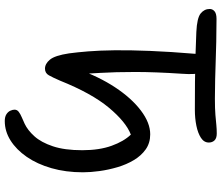

<svg xmlns="http://www.w3.org/2000/svg" viewBox="-82 -666 929 805"><g transform="rotate(90 382.5 -263.5)"><path d="M487.4 181Q469.8 181 459.2 174.2Q448.6 167.4 444.2 157.7Q439.8 148 439.8 140.2Q439.8 129.4 448.8 122.5Q457.8 115.6 471.3 109.9Q484.8 104.2 499 97.6Q525.8 85 551.3 56.8Q576.8 28.6 593.3 -20.6Q609.8 -69.8 609.8 -144Q609.8 -215.2 591.3 -266.7Q572.8 -318.2 544.4 -347.6Q491.4 -327.4 431.3 -255.3Q371.2 -183.2 318 -50.4Q305 -20.4 295.8 -4Q286.6 12.4 267.8 12.4Q247.4 12.4 230.1 -8.3Q212.8 -29 203.8 -88.2Q199.2 -122 195.4 -168.7Q191.6 -215.4 190.8 -279.2Q190 -343 193.4 -427.3Q196.8 -511.6 205.8 -620Q207.8 -642.4 217.3 -656Q226.8 -669.6 243.4 -669.6Q273.4 -669.6 283.6 -645.6Q293.8 -621.6 289.2 -561.2Q281.8 -449.8 281.8 -366Q281.8 -282.2 285.6 -219.8Q289.4 -157.4 291.8 -108.8L269.8 -124.2Q301 -213.2 346.2 -281.7Q391.4 -350.2 443.2 -389.5Q495 -428.8 543.2 -428.8Q579.4 -428.8 606 -410.1Q632.6 -391.4 651.2 -360.3Q669.8 -329.2 680.9 -291.6Q692 -254 697.2 -216.2Q702.4 -178.4 702.4 -146.8Q702.4 -74.8 685.1 -14.7Q667.8 45.4 637.5 89.1Q607.2 132.8 568.8 156.9Q530.4 181 487.4 181ZM440.8 -616Q375 -616 322.6 -616.5Q270.2 -617 221.4 -618.3Q172.6 -619.6 114.2 -622.2Q55.2 -625 36.4 -640.3Q17.6 -655.6 17.6 -678.2Q17.6 -690.2 27.3 -698.5Q37 -706.8 59.4 -706.8Q112.6 -706.8 155.1 -705.7Q197.6 -704.6 235.3 -703.4Q273 -702.2 311.3 -701.1Q349.6 -700 393.2 -700Q437.2 -700 462.2 -702.2Q487.2 -704.4 504.3 -706.1Q521.4 -707.8 539.6 -707.8Q559.6 -707.8 568.6 -698.4Q577.6 -689 577.6 -674.6Q577.6 -654.4 558 -641.6Q538.4 -628.8 507.3 -622.4Q476.2 -616 440.8 -616Z"/></g></svg>

Font: Shantell Sans Light
Style: Regular
Weight: 300
Designer: Stephen Nixon, Anya Danilova, Shantell Martin
Foundry: Arrow Type
Version: Version 1.011;[c5ecc13dd]